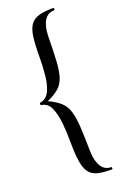

<svg xmlns="http://www.w3.org/2000/svg" viewBox="-161 -775 611 941"><g transform="rotate(-20 144.5 -304.0)"><path d="M32 -298Q29 -298 29 -304.5Q29 -311 32 -311Q65 -316 80.5 -349Q96 -382 100.5 -430.5Q105 -479 105 -529Q105 -592 111 -631Q117 -670 133 -690Q149 -710 177.5 -717.5Q206 -725 250 -725Q254 -725 254 -719Q254 -713 250 -713Q218 -713 200 -685.5Q182 -658 180 -607Q179 -527 176 -475.5Q173 -424 163 -393Q153 -362 130.5 -342Q108 -322 69 -305Q108 -287 130.5 -266.5Q153 -246 163 -214Q173 -182 176 -131Q179 -80 180 -1Q182 50 200 77.5Q218 105 250 105Q254 105 254 111Q254 117 250 117Q204 117 175.5 109.5Q147 102 132 81Q117 60 111 21.5Q105 -17 105 -80Q105 -131 100 -179.5Q95 -228 80 -261Q65 -294 32 -298Z"/></g></svg>

Font: Cormorant Medium
Style: Regular
Weight: 500
Designer: Christian Thalmann (Catharsis Fonts)
Foundry: Catharsis Fonts
Version: Version 4.000